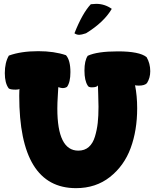

<svg xmlns="http://www.w3.org/2000/svg" viewBox="-20 -968 804 998"><path d="M5 -588Q5 -643 26 -679Q89 -702 179 -702Q262 -702 323 -681Q346 -655 346 -593Q346 -540 328 -516Q318 -510 307 -510Q298 -510 283 -515Q283 -509 280.5 -471Q278 -433 278 -404Q278 -185 387 -185Q420 -185 441.5 -204Q463 -223 473.5 -258Q484 -293 488 -329Q492 -365 492 -413Q492 -442 490.5 -477.5Q489 -513 489 -525Q485 -514 457 -514Q440 -514 436 -523Q419 -549 419 -601Q419 -653 436 -678Q485 -701 593 -701Q705 -701 742 -671Q761 -638 761 -598Q761 -563 744 -536Q732 -523 702 -523Q688 -523 682 -525Q693 -470 693 -405Q693 -290 659 -198Q625 -106 551.5 -48Q478 10 375 10Q80 10 80 -470Q80 -488 80.5 -493Q81 -498 81 -506Q77 -502 62 -502Q32 -502 25 -509Q5 -536 5 -588ZM367 -795Q408 -899 452 -946Q470 -948 480 -948Q524 -948 561 -922Q520 -852 427 -795Q403 -787 392 -787Q378 -787 367 -795Z"/></svg>

Font: Gorditas
Style: Bold
Weight: 700
Designer: Gustavo Dipre (gbrenda1987@gmail.com)
Foundry: Gustavo Dipre (gbrenda1987@gmail.com)
Version: Version 001.001